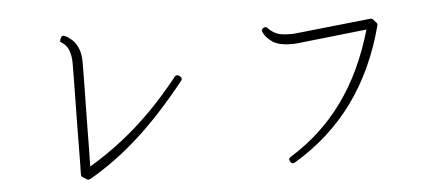

<svg xmlns="http://www.w3.org/2000/svg" viewBox="-49 -828 2097 919"><g transform="rotate(-5 1000.0 -369.0)"><path d="M265 -693Q267 -693 267 -695Q267 -697 265 -697Q262 -697 262 -695Q262 -693 265 -693ZM343 -24Q344 -24 350 -26Q473 -96 587.5 -199.5Q702 -303 825 -457Q830 -462 828 -468Q828 -474 823 -477L817 -482Q812 -485 808 -485Q802 -485 797 -480Q728 -393 658.5 -323Q589 -253 515 -195Q441 -137 356 -86Q357 -126 357.5 -182.5Q358 -239 359 -301Q360 -363 361 -421Q362 -479 362.5 -522.5Q363 -566 363 -584Q363 -628 351 -655Q339 -682 322 -697Q305 -712 289 -719Q285 -721 283 -721Q280 -721 278 -720Q273 -719 270 -712L267 -706Q262 -696 272 -688Q315 -663 315 -584Q315 -561 314 -486Q313 -411 311 -286Q310 -232 310 -184Q310 -136 309 -100.5Q308 -65 308 -51Q308 -42 315 -39L335 -26Q337 -25 339 -24.5Q341 -24 343 -24Z M1325 -17Q1328 -17 1332 -19Q1505 -122 1617 -276Q1729 -430 1784 -639Q1786 -646 1781 -652L1766 -669Q1762 -674 1755 -674Q1755 -674 1754.5 -674Q1754 -674 1754 -674L1390 -635Q1382 -634 1376 -634Q1370 -634 1365 -634H1363Q1315 -634 1292 -647Q1269 -660 1259 -673Q1254 -678 1248 -678Q1247 -678 1243 -676L1239 -675Q1233 -671 1232 -666Q1229 -662 1233 -655Q1241 -638 1253 -626Q1265 -614 1278 -605Q1310 -586 1363 -586Q1370 -586 1378 -586Q1386 -586 1394 -587L1730 -624Q1673 -426 1570 -283.5Q1467 -141 1315 -48Q1310 -45 1308 -39Q1306 -34 1310 -29L1313 -23Q1317 -17 1325 -17Z"/></g></svg>

Font: Kokoro
Style: Regular
Weight: 400
Version: Version 1.00